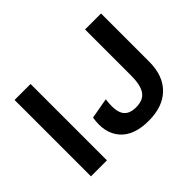

<svg xmlns="http://www.w3.org/2000/svg" viewBox="-132 -912 1173 1173"><g transform="rotate(-45 454.5 -325.0)"><path d="M224 -660V0H86V-660ZM833 -660V-243Q833 -123 765.5 -56.5Q698 10 576 10Q447 10 388 -59.5Q329 -129 349 -245L483 -269Q471 -181 494 -142Q517 -103 579 -103Q642 -103 668.5 -141.5Q695 -180 695 -262V-660Z"/></g></svg>

Font: Elaine Sans SemiBold
Style: Regular
Weight: 600
Designer: Wei Huang
Foundry: Wei Huang
Version: Version 2.001;December 24, 2019;FontCreator 12.0.0.2547 64-b